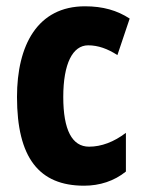

<svg xmlns="http://www.w3.org/2000/svg" viewBox="-20 -580 455 610"><path d="M247 10C297 10 343 -5 380 -35V-158C342 -129 302 -114 263 -114C209 -114 181 -167 181 -272C181 -378 211 -436 260 -436C292 -436 322 -425 353 -405L392 -521C352 -547 307 -560 250 -560C99 -560 34 -436 34 -272C34 -79 104 10 247 10Z"/></svg>

Font: Noto Sans Georgian ExtraCondensed ExtraBold
Style: Regular
Weight: 800
Width: 2
Designer: Monotype Design Team, Akaki Razmadze
Foundry: Google LLC
Version: Version 2.005